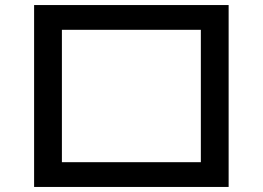

<svg xmlns="http://www.w3.org/2000/svg" viewBox="-20 -740 1040 760"><path d="M115 -720H885V0H225H115ZM225 -98H775V-622H225Z"/></svg>

Font: M PLUS 1p Medium
Style: Regular
Weight: 500
Version: Version 1.062